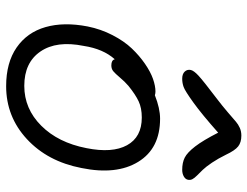

<svg xmlns="http://www.w3.org/2000/svg" viewBox="-111 -651 813 631"><g transform="rotate(90 295.5 -335.5)"><path d="M238.8 -527.8Q223.1 -527.8 215.3 -536.1Q207.5 -544.4 210 -556.2Q212.4 -566.4 228.8 -581.5Q245.1 -596.7 306.2 -643.1Q328.1 -659.7 349.6 -678.2Q371.1 -696.8 379.9 -704.3Q388.7 -711.9 400.1 -717Q411.6 -722.2 425.8 -722.2Q447.8 -722.2 461.2 -711.7Q474.6 -701.2 488.8 -670.9Q501 -646 514.6 -625.7Q528.3 -605.5 538.3 -595.2Q548.3 -585 556.9 -576.4Q565.4 -567.9 568.8 -561.3Q572.3 -554.7 570.8 -546.9Q569.3 -538.6 560.1 -533.2Q550.8 -527.8 538.1 -527.8Q514.6 -527.8 498 -536.1Q481.4 -544.4 461.4 -570.3Q441.4 -596.2 416 -646Q355.5 -592.3 317.1 -564.7Q278.8 -537.1 265.9 -532.5Q252.9 -527.8 238.8 -527.8ZM263.2 50.8Q186 50.8 136.2 16.4Q86.4 -18.1 69.1 -78.4Q51.8 -138.7 66.9 -216.8Q75.7 -260.7 95.5 -298.8Q115.2 -336.9 139.2 -362.1Q163.1 -387.2 189.7 -405.5Q216.3 -423.8 239.5 -431.9Q262.7 -439.9 280.8 -439.9Q287.1 -439.9 293 -438Q336.4 -455.1 370.1 -455.1Q467.8 -455.1 511.7 -383.5Q555.7 -312 532.2 -196.8Q510.7 -85.4 437 -17.3Q363.3 50.8 263.2 50.8ZM130.9 -204.1Q112.8 -115.2 149.2 -62Q185.5 -8.8 262.2 -8.8Q337.4 -8.8 393.1 -64.5Q448.7 -120.1 466.8 -212.9Q483.9 -297.9 457.3 -346.4Q430.7 -395 366.2 -395Q335 -395 312.7 -384.5Q290.5 -374 262.2 -351.1Q248 -338.9 234.9 -323.2Q221.7 -307.6 214.1 -301.3Q206.5 -294.9 194.8 -294.9Q177.7 -294.9 174.8 -306.2Q140.6 -268.1 130.9 -204.1Z"/></g></svg>

Font: Shantell Sans Bouncy
Style: Italic
Weight: 300
Italic angle: -11.31°
Designer: Stephen Nixon, Anya Danilova, Shantell Martin
Foundry: Arrow Type
Version: Version 1.006;[9816181b4]